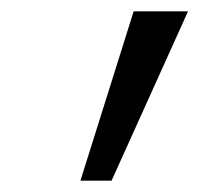

<svg xmlns="http://www.w3.org/2000/svg" viewBox="-20 -720 352 339"><path d="M216 -700H312L177 -401H122Z"/></svg>

Font: Von Book
Style: Italic
Weight: 400
Version: Version 4.000; ttfautohint (v1.8.4.7-5d5b)